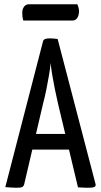

<svg xmlns="http://www.w3.org/2000/svg" viewBox="-20 -884 477 906"><path d="M56 2Q48 2 34 1Q20 0 5 -1L183 -689Q186 -703 214 -703Q224 -703 234.5 -702Q245 -701 252 -700L431 -15Q433 -7 426.5 -2.5Q420 2 396 2Q387 2 375.5 1.5Q364 1 348 0L254 -394Q246 -428 239 -463Q232 -498 226.5 -530.5Q221 -563 219 -587Q217 -563 211.5 -530.5Q206 -498 199 -463Q192 -428 183 -394L94 -14Q92 -6 86 -2Q80 2 56 2ZM108 -178V-252H347V-178ZM90 -787Q87 -797 86 -806Q85 -815 85 -824Q85 -841 93.5 -852.5Q102 -864 118 -864H345Q349 -854 351 -845.5Q353 -837 353 -829Q352 -810 344 -798.5Q336 -787 322 -787Z"/></svg>

Font: Yanone Kaffeesatz ExtraLight
Style: Regular
Weight: 400
Version: Version 2.003